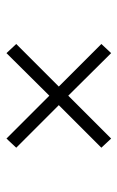

<svg xmlns="http://www.w3.org/2000/svg" viewBox="98 -654 372 609"><g transform="rotate(-90 284.5 -350.0)"><path d="M420 -516C420 -516 449 -485 449 -485C449 -485 314 -350 314 -350C314 -350 449 -215 449 -215C449 -215 420 -184 420 -184C420 -184 285 -320 285 -320C285 -320 149 -184 149 -184C149 -184 120 -215 120 -215C120 -215 255 -350 255 -350C255 -350 120 -485 120 -485C120 -485 149 -516 149 -516C149 -516 285 -380 285 -380C285 -380 420 -516 420 -516Z"/></g></svg>

Font: TamingNoise
Style: Regular
Weight: 500
Designer: Julieta Ulanovsky
Foundry: Julieta Ulanovsky
Version: ""